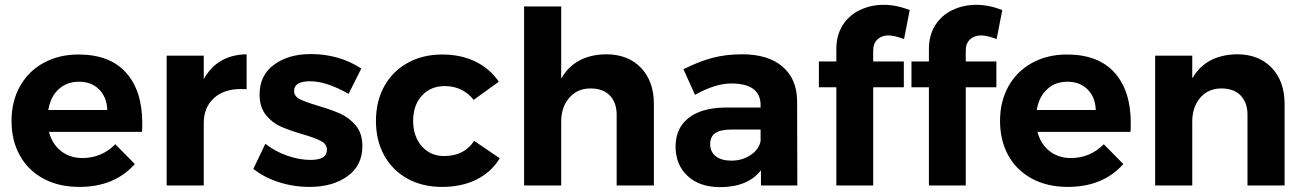

<svg xmlns="http://www.w3.org/2000/svg" viewBox="-20 -769 5405 796"><path d="M180.2 -313H424.8Q422.9 -366.2 390.9 -398.2Q358.9 -430.2 307.6 -430.2Q256.3 -430.2 222.7 -398.7Q189 -367.2 180.2 -313ZM305.2 -543Q435.1 -543 502.4 -468Q569.8 -393.1 569.8 -258.8Q569.8 -234.9 568.8 -222.2H183.1Q196.3 -171.4 233.2 -142.6Q270 -113.8 321.8 -113.8Q400.9 -113.8 458 -170.9L539.1 -88.9Q454.6 5.9 309.1 5.9Q224.1 5.9 160.6 -28.1Q97.2 -62 62.5 -124Q27.8 -186 27.8 -267.6Q27.8 -349.1 63 -411.6Q98.1 -474.1 161.1 -508.5Q224.1 -543 305.2 -543Z M978.5 -399.9Q907.7 -399.9 866.2 -361.6Q824.7 -323.2 824.7 -258.8V0H670.9V-538.1H824.7V-440.9Q880.9 -542 1002.4 -543.9V-398.9Q994.6 -399.9 978.5 -399.9Z M1199.2 -392.1Q1199.2 -370.1 1222.2 -358.2Q1245.1 -346.2 1299.8 -330.1Q1354.5 -314 1391.4 -297.4Q1428.2 -280.8 1455.3 -248.3Q1482.4 -215.8 1482.4 -163.1Q1482.4 -83 1420.9 -38.6Q1359.4 5.9 1263.2 5.9Q1197.3 5.9 1136.2 -13.7Q1075.2 -33.2 1030.3 -68.8L1080.1 -172.9Q1121.1 -140.6 1171.6 -123.3Q1222.2 -106 1267.1 -106Q1335.4 -106 1335.4 -147.9Q1335.4 -170.9 1311.8 -183.8Q1288.1 -196.8 1234.6 -212.4Q1181.2 -228 1144.8 -243.9Q1108.4 -259.8 1082.3 -292.5Q1056.2 -325.2 1056.2 -377Q1056.2 -457 1116.2 -501Q1176.3 -544.9 1268.1 -544.9Q1385.7 -544.9 1478 -484.9L1425.3 -379.9Q1333 -432.1 1266.1 -432.1Q1199.2 -432.1 1199.2 -392.1Z M1823.7 -412.1Q1765.6 -412.1 1729.2 -372.6Q1692.9 -333 1692.9 -268.1Q1692.9 -203.1 1728.8 -162.6Q1764.6 -122.1 1820.8 -122.1Q1904.8 -122.1 1945.8 -185.1L2051.8 -112.8Q2017.6 -55.7 1956.1 -24.9Q1894.5 5.9 1813 5.9Q1731.4 5.9 1669.7 -28.1Q1607.9 -62 1573.2 -124Q1538.6 -186 1538.6 -267.6Q1538.6 -349.1 1573.2 -411.6Q1607.9 -474.1 1670.4 -508.5Q1732.9 -543 1812.5 -543Q1892.1 -543 1951.9 -513.4Q2011.7 -483.9 2047.9 -430.2L1943.8 -355Q1897.9 -412.1 1823.7 -412.1Z M2690.9 -337.9V0H2536.6V-293Q2536.6 -343.8 2508.1 -373.3Q2479.5 -402.8 2426.5 -402.3Q2373.5 -401.9 2340.1 -363.5Q2306.6 -325.2 2306.6 -265.1V0H2152.8V-742.2H2306.6V-442.9Q2362.8 -542 2492.7 -543.9Q2583.5 -543.9 2637.2 -488Q2690.9 -432.1 2690.9 -337.9Z M3133.3 -231.9H3012.7Q2967.8 -231.9 2946 -217.5Q2924.3 -203.1 2924.3 -171.6Q2924.3 -140.1 2947 -121.6Q2969.7 -103 3013.2 -103Q3056.6 -103 3091.6 -126Q3126.5 -148.9 3133.3 -184.1ZM3133.3 -333Q3133.3 -422.9 3011.2 -422.9Q2945.8 -422.9 2861.3 -376L2813.5 -481.9Q2877.4 -514.2 2933.6 -529.1Q2989.7 -543.9 3056.6 -543.9Q3164.6 -543.9 3224.1 -492.9Q3283.7 -441.9 3284.7 -351.1L3285.6 0H3134.8V-63Q3080.1 6.8 2965.3 6.8Q2880.4 6.8 2830.6 -39.6Q2780.8 -85.9 2780.8 -161.6Q2780.8 -237.3 2834.2 -279.5Q2887.7 -321.8 2985.4 -323.2H3133.3Z M3600.1 -559.1V-514.2H3727.1V-407.2H3600.1V0H3447.3V-407.2H3375V-514.2H3447.3V-564.9Q3447.3 -623 3473.6 -664.6Q3500 -706.1 3545.2 -727.5Q3590.3 -749 3643.6 -749Q3696.8 -749 3751.5 -727.1L3728 -606.9Q3689 -622.1 3662.6 -622.1Q3636.2 -622.1 3618.2 -606Q3600.1 -589.8 3600.1 -559.1Z M3983.9 -559.1V-514.2H4110.8V-407.2H3983.9V0H3831.1V-407.2H3758.8V-514.2H3831.1V-564.9Q3831.1 -623 3857.4 -664.6Q3883.8 -706.1 3929 -727.5Q3974.1 -749 4027.3 -749Q4080.6 -749 4135.3 -727.1L4111.8 -606.9Q4072.8 -622.1 4046.4 -622.1Q4020 -622.1 4002 -606Q3983.9 -589.8 3983.9 -559.1Z M4278.3 -313H4522.9Q4521 -366.2 4489 -398.2Q4457 -430.2 4405.8 -430.2Q4354.5 -430.2 4320.8 -398.7Q4287.1 -367.2 4278.3 -313ZM4403.3 -543Q4533.2 -543 4600.6 -468Q4668 -393.1 4668 -258.8Q4668 -234.9 4667 -222.2H4281.2Q4294.4 -171.4 4331.3 -142.6Q4368.2 -113.8 4419.9 -113.8Q4499 -113.8 4556.2 -170.9L4637.2 -88.9Q4552.7 5.9 4407.2 5.9Q4322.3 5.9 4258.8 -28.1Q4195.3 -62 4160.6 -124Q4126 -186 4126 -267.6Q4126 -349.1 4161.1 -411.6Q4196.3 -474.1 4259.3 -508.5Q4322.3 -543 4403.3 -543Z M5305.7 -337.9V0H5151.9V-293Q5151.9 -343.8 5123.3 -373.3Q5094.7 -402.8 5041.7 -402.3Q4988.8 -401.9 4955.8 -363.5Q4922.9 -325.2 4922.9 -265.1V0H4769V-538.1H4922.9V-443.8Q4979 -542 5108.9 -543.9Q5198.7 -543.9 5252.2 -488Q5305.7 -432.1 5305.7 -337.9Z"/></svg>

Font: Montserrat-SemiBold
Style: Regular
Weight: 600
Designer: Julieta Ulanovsky
Foundry: Julieta Ulanovsky
Version: Version 6.001